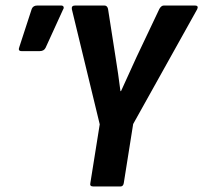

<svg xmlns="http://www.w3.org/2000/svg" viewBox="-20 -675 736 695"><path d="M318 0Q304 0 307 -12L341 -225L240 -642Q238 -655 252 -655H358Q368 -655 371 -643L398 -470Q403 -439 407.5 -408Q412 -377 416 -345H418Q432 -376 446 -406.5Q460 -437 474 -468L557 -643Q564 -655 573 -655H686Q692 -655 694.5 -652Q697 -649 694 -642L462 -226L428 -12Q426 0 416 0ZM58 -490Q44 -490 50 -505L95 -643Q100 -655 115 -655H201Q208 -655 210 -650.5Q212 -646 208 -640L145 -502Q139 -490 124 -490Z"/></svg>

Font: Sofia Sans Condensed ExtraBold
Style: Italic
Weight: 800
Italic angle: -9°
Version: Version 4.100